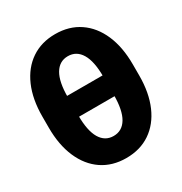

<svg xmlns="http://www.w3.org/2000/svg" viewBox="-174 -868 955 1008"><g transform="rotate(-30 303.0 -363.5)"><path d="M302.7 11.7Q218.8 11.7 157.2 -30Q95.7 -71.8 62.3 -148.7Q28.8 -225.6 28.8 -330.1V-397.5Q28.8 -502.4 62.3 -579.1Q95.7 -655.8 157.2 -697.5Q218.8 -739.3 302.7 -739.3Q387.2 -739.3 448.7 -697.5Q510.3 -655.8 543.7 -579.1Q577.1 -502.4 577.1 -397.5V-330.1Q577.1 -225.6 543.7 -148.7Q510.3 -71.8 448.7 -30Q387.2 11.7 302.7 11.7ZM302.7 -122.1Q354.5 -122.1 382.6 -168.9Q410.6 -215.8 410.6 -308.6V-418.9Q410.6 -511.7 382.6 -558.6Q354.5 -605.5 302.7 -605.5Q251 -605.5 223.1 -558.6Q195.3 -511.7 195.3 -418.9V-308.6Q195.3 -215.8 223.1 -168.9Q251 -122.1 302.7 -122.1ZM168.5 -300.8V-426.8H436V-300.8Z"/></g></svg>

Font: Inter 28pt ExtraBold
Style: Regular
Weight: 800
Designer: Rasmus Andersson
Foundry: rsms
Version: Version 4.001;git-66647c0bb